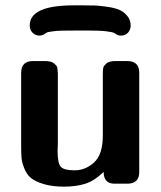

<svg xmlns="http://www.w3.org/2000/svg" viewBox="-20 -686 601 717"><path d="M468 -591Q468 -575 458 -564Q448 -553 432 -553Q423 -553 417.5 -556Q412 -559 407 -562.5Q402 -566 378 -569Q354 -572 312 -572H270Q234 -572 212 -571.5Q190 -571 177.5 -569Q165 -567 161 -566.5Q157 -566 151 -562Q145 -558 143 -557Q136 -553 127 -553Q113 -553 102 -563.5Q91 -574 91 -591Q91 -666 255 -666H289Q316 -666 332.5 -665.5Q349 -665 378 -661Q407 -657 424 -650Q441 -643 454.5 -627.5Q468 -612 468 -591ZM59 -139V-414Q59 -458 103 -458Q103 -458 149 -458Q171 -458 182 -449Q193 -440 194 -433.5Q195 -427 196 -413V-147Q196 -143 195.5 -135Q195 -127 195 -123Q195 -79 206 -64.5Q217 -50 259 -50Q299 -50 331.5 -79.5Q364 -109 364 -181V-406Q364 -421 365 -428.5Q366 -436 368 -439Q370 -442 377 -449Q388 -458 411 -458H455Q499 -458 500 -416V-43Q500 0 455 0H408Q367 0 367 -44Q333 -11 299 0Q265 11 219 11Q175 11 143.5 1.5Q112 -8 96 -21Q80 -34 71 -56.5Q62 -79 60.5 -95.5Q59 -112 59 -139Z"/></svg>

Font: CMU Sans Serif
Style: Bold
Weight: 700
Version: Version 0.7.0